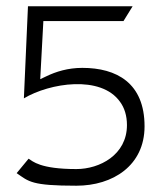

<svg xmlns="http://www.w3.org/2000/svg" viewBox="-20 -590 520 611"><path d="M33 -39C72 -12 80 1 223 1C339 1 440 -63 440 -188C440 -326 351 -374 242 -374C196 -374 158 -362 127 -347L108 -338L118 -523H373L402 -570H69L56 -277C138 -326 301 -352 362 -266C376 -247 384 -222 384 -192C384 -97 297 -52 223 -52C107 -52 84 -77 71 -85Z"/></svg>

Font: Charger Sport
Style: ExLitNrw
Weight: 200
Designer: Jasper
Foundry: Cannot Into Space Fonts
Version: Version 1.1